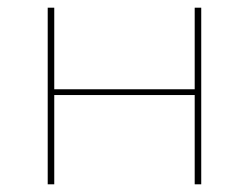

<svg xmlns="http://www.w3.org/2000/svg" viewBox="-20 -479 647 499"><path d="M486 -459H503V0H486V-232H121V0H104V-459H121V-247H486Z"/></svg>

Font: EauTestSC Thin
Style: Regular
Weight: 250
Designer: Christian Thalmann (Catharsis Fonts)
Version: Version 0.001;PS 000.001;hotconv 1.0.88;makeotf.lib2.5.64775